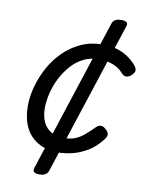

<svg xmlns="http://www.w3.org/2000/svg" viewBox="-95 -793 779 1010"><g transform="rotate(10 295.0 -287.5)"><path d="M267 19Q199 19 153.5 -8.5Q108 -36 86 -83.5Q64 -131 64 -195Q64 -246 79 -300Q94 -354 121.5 -404Q149 -454 189.5 -494Q230 -534 282 -557.5Q334 -581 396 -581Q438 -581 471 -571.5Q504 -562 531 -544Q558 -526 579 -501Q593 -483 589 -471Q585 -459 572 -447Q558 -437 545.5 -436.5Q533 -436 520 -451Q506 -467 487 -478Q468 -489 443.5 -495Q419 -501 387 -501Q344 -501 307 -482Q270 -463 242 -431Q214 -399 194 -359.5Q174 -320 164 -278Q154 -236 154 -198Q154 -155 169 -124Q184 -93 212 -77Q240 -61 278 -61Q314 -61 339 -71Q364 -81 386.5 -100Q409 -119 438 -148Q452 -160 464.5 -158Q477 -156 488 -145Q503 -133 504 -120.5Q505 -108 494 -94Q460 -48 418 -23.5Q376 1 336.5 10Q297 19 267 19ZM186 150Q145 150 154 122L422 -698Q431 -725 471 -725Q511 -725 502 -698L234 122Q225 150 186 150Z"/></g></svg>

Font: Playwrite IE
Style: Regular
Weight: 400
Designer: Veronika Burian, José Scaglione
Foundry: TypeTogether
Version: Version 1.002